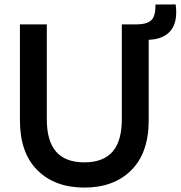

<svg xmlns="http://www.w3.org/2000/svg" viewBox="-20 -830 814 865"><path d="M771.5 -810.1Q773.9 -789.1 773.9 -774.4Q773.9 -699.2 721.7 -668.9Q695.3 -653.8 660.2 -651.4Q656.7 -650.9 649.9 -650.9V-287.6Q649.9 -141.6 571.5 -63.2Q493.2 15.1 359.9 15.1Q227.1 15.1 148.4 -63.2Q69.8 -141.6 69.8 -287.6V-720.2H190.9V-292.5Q190.9 -194.8 232.7 -146.7Q274.4 -98.6 359.9 -98.6Q445.3 -98.6 487.1 -146.7Q528.8 -194.8 528.8 -292.5V-720.2H594.2Q613.3 -720.2 625 -722.7Q642.6 -725.6 654.3 -733.2Q666 -740.7 671.4 -752.9Q676.8 -765.1 678.5 -776.4Q680.2 -787.6 680.2 -803.7V-809.6Z"/></svg>

Font: Vela Sans Bd
Style: Bold
Weight: 700
Designer: Principal design: Mikhail Sharanda - project Manrope.
Design modification: Ravid Balaliev
Foundry: Mikhail Sharanda
Version: Version 1.001